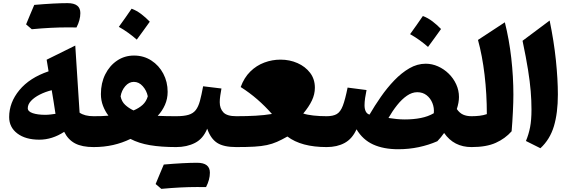

<svg xmlns="http://www.w3.org/2000/svg" viewBox="-20 -933 3623 1218"><path d="M288.1 -480.5 275.9 -554.2 457.5 -644 484.9 -218.3Q517.1 -195.8 573.7 -195.8H574.2V0H573.7Q500.5 0 456.1 -23.4Q411.6 -46.9 387.2 -96.7Q311 -46.9 229.5 -46.9Q142.1 -46.9 90.1 -86.2Q38.1 -125.5 38.1 -190.4Q38.1 -282.7 103 -361.3Q168 -439.9 288.1 -480.5ZM308.1 -360.8Q267.1 -350.6 232.4 -333Q197.8 -315.4 177 -293.2Q156.2 -271 156.2 -246.6Q156.2 -225.6 187.7 -215.1Q219.2 -204.6 267.1 -204.6Q284.2 -204.6 301.3 -206.8Q318.4 -209 332 -210.9Q325.7 -252.9 320.1 -288.1Q314.5 -323.2 308.1 -360.8ZM409.2 -759.3Q305.7 -759.3 181.6 -747.6L145.5 -778.3Q158.7 -810.1 171.4 -840.8Q184.1 -871.6 197.3 -901.9Q328.1 -913.1 408.9 -913.1Q489.7 -913.1 489.7 -850.1Q489.7 -806.2 465.3 -758.8Z M830.1 -580.6Q891.6 -580.6 939.9 -549.3Q988.3 -518.1 1015.9 -465.8Q1043.5 -413.6 1043.5 -350.6Q1043.5 -306.2 1026.4 -267.6Q1009.3 -229 980.5 -198.2Q1004.9 -196.8 1037.4 -196.3Q1069.8 -195.8 1097.2 -195.8H1097.7V0H1097.2Q1001.5 0 931.2 -12Q860.8 -23.9 807.6 -51.8Q755.9 -26.4 697.8 -13.2Q639.6 0 574.2 0Q563.5 0 558.1 -8.1Q552.7 -16.1 552.7 -38.6V-157.2Q552.7 -179.7 558.1 -187.7Q563.5 -195.8 574.2 -195.8Q597.7 -195.8 623.8 -196.5Q649.9 -197.3 668 -199.2Q647 -226.6 633.5 -261.5Q620.1 -296.4 620.1 -336.4Q620.1 -406.2 647.7 -461.4Q675.3 -516.6 722.9 -548.6Q770.5 -580.6 830.1 -580.6ZM829.1 -413.6Q797.9 -413.6 774.4 -386Q751 -358.4 745.1 -321.8Q751.5 -288.6 774.2 -267.6Q796.9 -246.6 827.1 -232.4Q861.3 -246.6 884.8 -267.8Q908.2 -289.1 917.5 -322.3Q910.2 -358.4 885.7 -386Q861.3 -413.6 829.1 -413.6ZM814.9 -877.9Q847.2 -865.7 876 -843.8Q904.8 -821.8 930.2 -795.4Q910.2 -767.6 889.6 -739Q869.1 -710.4 847.7 -681.6Q822.8 -703.6 794.4 -724.1Q766.1 -744.6 733.9 -762.7Q755.4 -792 775.4 -820.8Q795.4 -849.6 814.9 -877.9Z M1231 253.4Q1127.4 253.4 1003.4 265.1L967.3 234.4Q980.5 202.6 993.2 171.9Q1005.9 141.1 1019 110.8Q1149.9 99.6 1230.7 99.6Q1311.5 99.6 1311.5 162.6Q1311.5 206.5 1287.1 253.9ZM1097.7 0Q1086.9 0 1081.5 -8.1Q1076.2 -16.1 1076.2 -38.6V-157.2Q1076.2 -179.7 1081.5 -187.7Q1086.9 -195.8 1097.7 -195.8Q1146.5 -195.8 1175.8 -204.6Q1205.1 -213.4 1221.7 -234.6Q1238.3 -255.9 1248.3 -292.7Q1258.3 -329.6 1268.6 -385.7L1384.8 -371.6Q1380.4 -347.7 1377.2 -325.4Q1374 -303.2 1374 -284.7Q1374 -244.6 1397 -220.2Q1419.9 -195.8 1478.5 -195.8H1479V0H1478.5Q1398.9 0 1357.7 -26.6Q1316.4 -53.2 1294.4 -116.7Q1269 -53.2 1217.3 -26.6Q1165.5 0 1097.7 0Z M1479 0Q1468.3 0 1462.9 -8.1Q1457.5 -16.1 1457.5 -38.6V-157.2Q1457.5 -179.7 1462.9 -187.7Q1468.3 -195.8 1479 -195.8Q1547.9 -195.8 1602.5 -199Q1657.2 -202.1 1705.1 -210Q1661.6 -259.8 1612.1 -302.7Q1562.5 -345.7 1506.8 -380.9Q1528.8 -440.9 1567.9 -479.2Q1606.9 -517.6 1656.7 -536.1Q1706.5 -554.7 1759.3 -554.7Q1817.9 -554.7 1867.4 -532.7Q1917 -510.7 1947.3 -470.9Q1977.5 -431.2 1977.5 -376.5Q1977.5 -335 1958.5 -295.2Q1939.5 -255.4 1903.8 -212.9Q1928.2 -204.6 1967.8 -200.2Q2007.3 -195.8 2051.8 -195.8H2052.2V0H2051.8Q1891.6 0 1803.2 -66.9Q1767.1 -46.4 1737.1 -33.2Q1707 -20 1673.1 -12.7Q1639.2 -5.4 1593.3 -2.7Q1547.4 0 1479 0Z M2680.7 -528.8Q2720.7 -528.8 2758.5 -512Q2796.4 -495.1 2826.4 -465.8Q2856.4 -436.5 2874 -398.2Q2891.6 -359.9 2891.6 -317.4Q2891.6 -283.2 2877.9 -241.2Q2895.5 -215.8 2918 -205.8Q2940.4 -195.8 2971.2 -195.8H2971.7V0H2971.2Q2859.4 0 2797.4 -89.4Q2787.1 -74.7 2776.4 -61.8Q2765.6 -48.8 2754.4 -37.1Q2698.7 -12.7 2636.2 0.5Q2573.7 13.7 2506.3 13.7Q2413.1 13.7 2347.2 -16.4Q2281.2 -46.4 2241.7 -112.8Q2214.8 -52.7 2166.7 -26.4Q2118.7 0 2052.2 0Q2041.5 0 2036.1 -8.1Q2030.8 -16.1 2030.8 -38.6V-157.2Q2030.8 -179.7 2036.1 -187.7Q2041.5 -195.8 2052.2 -195.8Q2093.3 -195.8 2116.7 -209.7Q2140.1 -223.6 2155 -262.7Q2169.9 -301.8 2185.1 -377.4L2305.2 -361.8Q2299.8 -336.4 2296.1 -310.8Q2292.5 -285.2 2292.5 -265.1Q2292.5 -241.7 2300.3 -226.1Q2308.1 -210.4 2324.2 -206.1Q2356.4 -261.7 2396 -318.6Q2435.5 -375.5 2481.2 -423.1Q2526.9 -470.7 2576.9 -499.8Q2627 -528.8 2680.7 -528.8ZM2627 -348.1Q2593.8 -348.1 2561.3 -325.7Q2528.8 -303.2 2499.3 -266.1Q2469.7 -229 2444.3 -184.6Q2468.8 -180.7 2495.6 -178Q2522.5 -175.3 2547.9 -175.3Q2603.5 -175.3 2649.9 -184.6Q2696.3 -193.8 2731.9 -214.8Q2735.4 -248.5 2723.1 -279.1Q2710.9 -309.6 2686.3 -328.9Q2661.6 -348.1 2627 -348.1ZM2662.6 -831.5Q2694.8 -819.3 2723.6 -797.4Q2752.4 -775.4 2777.8 -749Q2757.8 -721.2 2737.3 -692.6Q2716.8 -664.1 2695.3 -635.3Q2670.4 -657.2 2642.1 -677.7Q2613.8 -698.2 2581.5 -716.3Q2603 -745.6 2623 -774.4Q2643.1 -803.2 2662.6 -831.5Z M3182.6 -791.5Q3210 -682.6 3223.4 -564.7Q3236.8 -446.8 3236.8 -332.5Q3236.8 -286.1 3233.6 -222.2Q3230.5 -158.2 3225.6 -100.1Q3184.6 -53.7 3125 -26.9Q3065.4 0 2971.7 0Q2960.9 0 2955.6 -8.1Q2950.2 -16.1 2950.2 -38.6V-157.2Q2950.2 -179.7 2955.6 -187.7Q2960.9 -195.8 2971.7 -195.8Q2997.6 -195.8 3022.5 -198.7Q3047.4 -201.7 3068.4 -209Q3068.4 -336.9 3054 -458.3Q3039.6 -579.6 3012.2 -679.7Z M3466.8 -802.7Q3494.1 -670.4 3506.6 -549.8Q3519 -429.2 3519 -333Q3519 -215.8 3493.7 -131.8Q3468.3 -47.9 3408.2 7.3L3316.4 -38.6Q3334 -80.6 3342.8 -126.2Q3351.6 -171.9 3351.6 -238.3Q3351.6 -294.4 3346.7 -354.2Q3341.8 -414.1 3329.6 -490.7Q3317.4 -567.4 3294.9 -674.3Z"/></svg>

Font: Pinar-FD ExtraBold
Style: Regular
Weight: 800
Designer: Amin Abedi
Version: Version 3.000